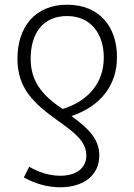

<svg xmlns="http://www.w3.org/2000/svg" viewBox="-20 -562 570 814"><path d="M265 -542C128 -542 54 -447 54 -313C54 -187 123 -124 223 -52C298 1 346 38 346 98C346 149 305 183 236 183C191 183 147 170 104 145L81 190C127 216 180 232 236 232C332 232 401 183 401 97C401 27 355 -17 283 -70C408 -112 476 -202 476 -320C476 -450 400 -542 265 -542ZM264 -494C363 -494 420 -421 420 -318C420 -211 355 -134 246 -100C155 -159 110 -221 110 -313C110 -424 165 -494 264 -494Z"/></svg>

Font: Noto Sans Mono Condensed Light
Style: Regular
Weight: 300
Width: 3
Designer: Monotype Design Team
Foundry: Monotype Imaging Inc.
Version: Version 2.014